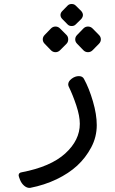

<svg xmlns="http://www.w3.org/2000/svg" viewBox="-20 -645 562 936"><path d="M356 -474.6 386.7 -506.3Q396 -515.6 408.9 -515.6Q421.9 -515.6 431.2 -506.3L462.4 -474.6Q471.7 -465.3 471.7 -453.1Q471.7 -440.9 462.4 -431.6L431.2 -399.9Q421.9 -390.6 408.9 -390.6Q396 -390.6 386.7 -399.9L356 -431.6Q346.7 -440.9 346.7 -453.1Q346.7 -465.3 356 -474.6ZM283.7 -552.2Q274.9 -561 274.9 -571.8Q274.9 -582.5 283.7 -591.3L310.1 -618.2Q317.4 -625.5 329.3 -625.5Q341.3 -625.5 348.6 -618.2L376 -591.3Q384.3 -581.5 384.3 -571.8Q384.3 -562 376 -552.2L348.6 -525.4Q341.3 -518.1 329.3 -518.1Q317.4 -518.1 310.1 -525.4ZM197.8 -474.6 228.5 -506.3Q237.8 -515.6 250.5 -515.6Q263.2 -515.6 272.5 -506.3L304.2 -474.6Q312.5 -466.3 312.5 -453.1Q312.5 -439.9 304.2 -431.6L272.5 -399.9Q263.2 -390.6 250.5 -390.6Q237.8 -390.6 228.5 -399.9L197.8 -431.6Q188.5 -440.9 188.5 -453.1Q188.5 -465.3 197.8 -474.6ZM70.8 210Q70.8 196.8 85.9 194.8Q226.6 168 297.9 103.3Q369.1 38.6 369.1 -41.5Q369.1 -79.1 352.1 -130.6Q335 -182.1 314.9 -223.1Q312.5 -229 312.5 -233.4Q312.5 -248.5 329.3 -261.2Q346.2 -273.9 364.3 -273.9Q382.3 -273.9 389.2 -260.7Q414.6 -214.4 433.1 -150.6Q451.7 -86.9 451.7 -35.2Q451.7 22.9 424.6 73.7Q397.5 124.5 356.4 162.4Q315.4 200.2 256.1 228.8Q196.8 257.3 126.5 271H123.5Q110.4 271 97.7 260.3Q85 249.5 77.9 232.2Q70.8 214.8 70.8 210Z"/></svg>

Font: Behdad
Style: Regular
Weight: 400
Designer: Mohammad Saleh Souzanchi
Foundry: http://font-store.ir
Version: Version:1.0.1;RFB:1.2.5;Building:2018-09-04 19:53:52.209180